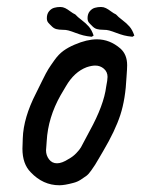

<svg xmlns="http://www.w3.org/2000/svg" viewBox="-20 -551 415 564"><path d="M237.2 -497.7Q237.2 -510 243.7 -517.9Q250.2 -525.7 258.7 -528.1Q267.3 -530.5 276.8 -530.5Q284.4 -530.5 291.2 -527.1Q298 -523.7 306.2 -517.5Q314.4 -511.4 320.6 -508.7Q327.4 -501.1 339.7 -491.9Q352 -482.7 360.6 -472.8Q369.1 -462.9 374.6 -446.5Q369.8 -443 369.1 -443Q354.8 -444.4 344.2 -447.1Q333.6 -449.9 322 -454.3Q310.3 -458.8 300.8 -461.5Q293.9 -463.5 283.3 -463.5Q272.7 -463.5 264.9 -465.6Q257 -467.6 249.5 -475.9Q246.8 -478.6 245.4 -480Q244 -481.3 241.6 -484.1Q239.2 -486.8 238.2 -490.2Q237.2 -493.6 237.2 -497.7ZM117.6 -497.7Q117.6 -510 124.1 -517.9Q130.6 -525.7 139.1 -528.1Q147.6 -530.5 157.2 -530.5Q164.7 -530.5 171.6 -527.1Q178.4 -523.7 186.6 -517.5Q194.8 -511.4 201 -508.7Q207.8 -501.1 220.1 -491.9Q232.4 -482.7 241 -472.8Q249.5 -462.9 255 -446.5Q250.2 -443 249.5 -443Q235.1 -444.4 224.5 -447.1Q214 -449.9 202.3 -454.3Q190.7 -458.8 181.1 -461.5Q174.3 -463.5 163.7 -463.5Q153.1 -463.5 145.3 -465.6Q137.4 -467.6 129.9 -475.9Q127.1 -478.6 125.8 -480Q124.4 -481.3 122 -484.1Q119.6 -486.8 118.6 -490.2Q117.6 -493.6 117.6 -497.7ZM70.3 -44.9Q45.9 -69.3 45.9 -114.3Q45.9 -119.1 46.4 -128.9Q46.9 -138.7 46.9 -144.5Q48.8 -205.1 85.9 -277.3Q90.8 -287.1 103.5 -313Q116.2 -338.9 122.1 -348.1Q127.9 -357.4 140.1 -374.5Q152.3 -391.6 166.5 -401.9Q180.7 -412.1 199.2 -419.9Q235.4 -435.5 264.6 -435.5Q302.7 -435.5 334 -408.2Q353.5 -390.6 353.5 -359.4Q353.5 -349.6 351.6 -324.2Q348.6 -259.8 333.5 -213.4Q318.4 -167 283.2 -107.4Q280.3 -102.5 271.5 -87.4Q262.7 -72.3 259.3 -66.9Q255.9 -61.5 248 -50.3Q240.2 -39.1 233.4 -34.2Q226.6 -29.3 216.8 -22.9Q207 -16.6 195.3 -13.7Q169.9 -6.8 154.3 -6.8Q106.4 -6.8 70.3 -44.9ZM115.2 -109.4Q115.2 -94.7 124 -83Q132.8 -71.3 147.5 -71.3Q162.1 -71.3 181.6 -84Q194.3 -90.8 204.1 -101.1Q213.9 -111.3 217.8 -118.2Q221.7 -125 230.5 -142.1Q239.3 -159.2 243.2 -166Q285.2 -242.2 292 -296.9Q295.9 -316.4 295.9 -325.2Q295.9 -339.8 285.2 -349.1Q274.4 -358.4 259.8 -358.4Q249 -358.4 234.4 -353.5Q198.2 -339.8 173.8 -297.9Q171.9 -294.9 158.2 -271.5Q121.1 -206.1 117.2 -136.7Q117.2 -131.8 116.2 -122.6Q115.2 -113.3 115.2 -109.4Z"/></svg>

Font: Essays1743
Style: Italic
Weight: 500
Italic angle: -10°
Designer: Based on the typeface in a 1743 English translation of the essays of Montaigne.  PostScript/TrueType font designed by Jo
Version: Version 002.100